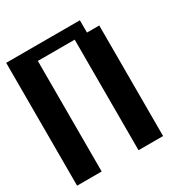

<svg xmlns="http://www.w3.org/2000/svg" viewBox="-150 -735 800 846"><g transform="rotate(-30 250.0 -312.5)"><path d="M0 -625H375V-562.5H437.5V0H312.5V-562.5H125V0H0Z"/></g></svg>

Font: NeoDunggeunmo Code
Style: Regular
Weight: 400
Monospace: yes
Version: Version 1.600